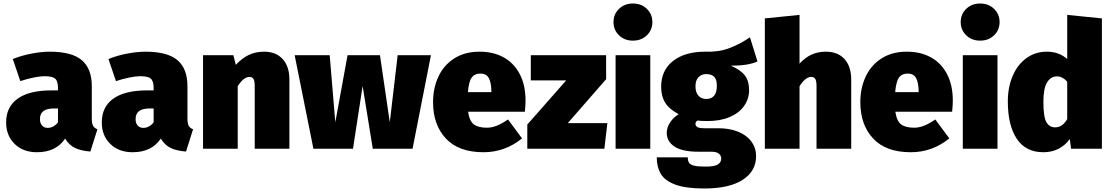

<svg xmlns="http://www.w3.org/2000/svg" viewBox="-20 -849 6352 1096"><path d="M536 -111 496 16Q442 12 408 -4.5Q374 -21 352 -58Q300 20 191 20Q112 20 63.5 -27.5Q15 -75 15 -150Q15 -239 81 -286Q147 -333 273 -333H311V-346Q311 -386 295 -400Q279 -414 234 -414Q210 -414 172.5 -406.5Q135 -399 96 -386L53 -512Q102 -532 159.5 -543Q217 -554 264 -554Q390 -554 447 -505.5Q504 -457 504 -357V-173Q504 -145 511 -131.5Q518 -118 536 -111ZM311 -151V-230H290Q248 -230 228 -215Q208 -200 208 -169Q208 -146 220 -132.5Q232 -119 252 -119Q270 -119 285.5 -128Q301 -137 311 -151Z M1082 -111 1042 16Q988 12 954 -4.5Q920 -21 898 -58Q846 20 737 20Q658 20 609.5 -27.5Q561 -75 561 -150Q561 -239 627 -286Q693 -333 819 -333H857V-346Q857 -386 841 -400Q825 -414 780 -414Q756 -414 718.5 -406.5Q681 -399 642 -386L599 -512Q648 -532 705.5 -543Q763 -554 810 -554Q936 -554 993 -505.5Q1050 -457 1050 -357V-173Q1050 -145 1057 -131.5Q1064 -118 1082 -111ZM857 -151V-230H836Q794 -230 774 -215Q754 -200 754 -169Q754 -146 766 -132.5Q778 -119 798 -119Q816 -119 831.5 -128Q847 -137 857 -151Z M1632 -394V0H1434V-358Q1434 -388 1426.5 -399Q1419 -410 1404 -410Q1371 -410 1337 -357V0H1139V-534H1312L1326 -479Q1363 -518 1401.5 -536Q1440 -554 1488 -554Q1555 -554 1593.5 -512Q1632 -470 1632 -394Z M2335 0H2108L2050 -358L1995 0H1769L1662 -534H1862L1894 -151L1964 -534H2149L2205 -151L2250 -534H2440Z M2976 -211H2652Q2660 -157 2685.5 -138.5Q2711 -120 2759 -120Q2787 -120 2816 -131.5Q2845 -143 2880 -167L2960 -59Q2863 20 2740 20Q2598 20 2525 -58.5Q2452 -137 2452 -266Q2452 -346 2482.5 -411.5Q2513 -477 2573 -515.5Q2633 -554 2718 -554Q2797 -554 2856 -521Q2915 -488 2947.5 -425Q2980 -362 2980 -274Q2980 -249 2976 -211ZM2785 -330Q2784 -377 2770.5 -403Q2757 -429 2722 -429Q2689 -429 2672.5 -406Q2656 -383 2651 -323H2785Z M3440 -397 3221 -146H3447L3430 0H2990V-138L3212 -390H3010V-534H3440Z M3692 0H3494V-534H3692ZM3704 -723Q3704 -678 3672.5 -647.5Q3641 -617 3593 -617Q3545 -617 3513.5 -647.5Q3482 -678 3482 -723Q3482 -768 3513.5 -798.5Q3545 -829 3593 -829Q3641 -829 3672.5 -798.5Q3704 -768 3704 -723Z M4304 -498Q4251 -474 4152 -474Q4206 -451 4231 -419.5Q4256 -388 4256 -334Q4256 -284 4227 -243.5Q4198 -203 4144.5 -180.5Q4091 -158 4019 -158Q3980 -158 3962 -161Q3950 -155 3950 -142Q3950 -131 3960 -124Q3970 -117 4002 -117H4079Q4145 -117 4194 -97Q4243 -77 4269.5 -40.5Q4296 -4 4296 42Q4296 128 4219.5 177.5Q4143 227 4000 227Q3895 227 3835.5 205Q3776 183 3752.5 144Q3729 105 3729 49H3906Q3906 70 3914 81Q3922 92 3943 97Q3964 102 4006 102Q4060 102 4078.5 89.5Q4097 77 4097 56Q4097 39 4083.5 28Q4070 17 4040 17H3966Q3874 17 3830 -12.5Q3786 -42 3786 -90Q3786 -121 3805 -150Q3824 -179 3854 -197Q3800 -226 3777 -263Q3754 -300 3754 -353Q3754 -448 3822 -501Q3890 -554 4005 -554Q4081 -551 4141.5 -573.5Q4202 -596 4261 -636ZM3950 -357Q3950 -321 3967 -302.5Q3984 -284 4011 -284Q4072 -284 4072 -360Q4072 -395 4057 -410.5Q4042 -426 4011 -426Q3984 -426 3967 -408Q3950 -390 3950 -357Z M4839 -394V0H4641V-358Q4641 -388 4633.5 -399Q4626 -410 4611 -410Q4578 -410 4544 -357V0H4346V-744L4544 -764V-486Q4578 -522 4614 -538Q4650 -554 4695 -554Q4762 -554 4800.5 -512Q4839 -470 4839 -394Z M5415 -211H5091Q5099 -157 5124.5 -138.5Q5150 -120 5198 -120Q5226 -120 5255 -131.5Q5284 -143 5319 -167L5399 -59Q5302 20 5179 20Q5037 20 4964 -58.5Q4891 -137 4891 -266Q4891 -346 4921.5 -411.5Q4952 -477 5012 -515.5Q5072 -554 5157 -554Q5236 -554 5295 -521Q5354 -488 5386.5 -425Q5419 -362 5419 -274Q5419 -249 5415 -211ZM5224 -330Q5223 -377 5209.5 -403Q5196 -429 5161 -429Q5128 -429 5111.5 -406Q5095 -383 5090 -323H5224Z M5674 0H5476V-534H5674ZM5686 -723Q5686 -678 5654.5 -647.5Q5623 -617 5575 -617Q5527 -617 5495.5 -647.5Q5464 -678 5464 -723Q5464 -768 5495.5 -798.5Q5527 -829 5575 -829Q5623 -829 5654.5 -798.5Q5686 -768 5686 -723Z M6270 -744V0H6094L6087 -55Q6030 20 5936 20Q5835 20 5784 -57Q5733 -134 5733 -270Q5733 -352 5761 -416.5Q5789 -481 5839.5 -517.5Q5890 -554 5956 -554Q6025 -554 6072 -512V-764ZM6072 -169V-383Q6058 -398 6044 -405.5Q6030 -413 6013 -413Q5978 -413 5957 -378.5Q5936 -344 5936 -268Q5936 -180 5953.5 -151Q5971 -122 6003 -122Q6045 -122 6072 -169Z"/></svg>

Font: FiraGO Heavy
Style: Regular
Weight: 900
Designer: bBox Type
Foundry: bBox Type GmbH
Version: Version 1.001